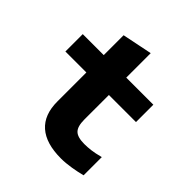

<svg xmlns="http://www.w3.org/2000/svg" viewBox="-189 -830 977 977"><g transform="rotate(45 300.0 -341.0)"><path d="M398 10Q290 10 235 -38.5Q180 -87 180 -182V-391H29V-516H180V-659L342 -692V-516H537V-391H342V-214Q342 -165 361.5 -145.5Q381 -126 430 -126Q452 -126 477 -129Q502 -132 540 -142V-11Q510 -3 470.5 3.5Q431 10 398 10Z"/></g></svg>

Font: Red Hat Mono
Style: Regular
Weight: 300
Monospace: yes
Designer: Pentagram, MCKL
Foundry: Pentagram, MCKL
Version: Version 1.023